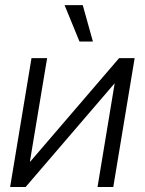

<svg xmlns="http://www.w3.org/2000/svg" viewBox="-20 -748 579 768"><path d="M433.1 0H370.1L438.5 -413.6H437.5L82.5 0H20.5L106 -515.6H168.5L99.6 -101.6H101.1L456.5 -515.6H518.6ZM297.9 -582 238.3 -727.5H311L351.6 -582Z"/></svg>

Font: Inter Display Light
Style: Italic
Weight: 300
Italic angle: -9.39999°
Designer: Rasmus Andersson
Foundry: rsms
Version: Version 4.000;git-a52131595